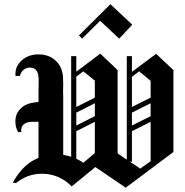

<svg xmlns="http://www.w3.org/2000/svg" viewBox="-20 -874 874 906"><path d="M367.5 -691.7 352.5 -706.7 500.8 -854.2 604.2 -757.5 542.5 -691.7 452.5 -775.8ZM65 -250.8Q52.5 -274.2 52.5 -300Q52.5 -330 66.7 -349.6Q80.8 -369.2 101.7 -379.2Q115.8 -385.8 131.2 -388.8Q146.7 -391.7 161.7 -393.3V-430.8L162.5 -500.8Q162.5 -502.5 161.2 -515.8Q160 -529.2 151.2 -542.1Q142.5 -555 120.8 -555Q102.5 -555 89.6 -542.9Q76.7 -530.8 74.2 -515.8H53.3Q49.2 -558.3 81.2 -587.9Q113.3 -617.5 161.7 -617.5Q201.7 -617.5 229.6 -598.3Q257.5 -579.2 269.2 -549.2Q275.8 -531.7 277.1 -514.6Q278.3 -497.5 278.3 -476.7Q278.3 -467.5 277.9 -457.9Q277.5 -448.3 277.5 -439.2L278.3 -425V-143.3Q297.5 -140 315.8 -134.2V-609.2H340V-535.8L453.3 -620.8L535 -543.3V-150L578.3 -120.8V-609.2H602.5V-535L716.7 -620L798.3 -543.3V-156.7L573.3 11.7L430 -85.8L318.3 5.8Q291.7 -22.5 255.4 -38.3Q219.2 -54.2 178.3 -54.2Q110 -54.2 56.7 -10.8H40.8Q53.3 -39.2 83.8 -74.2Q114.2 -109.2 161.7 -129.2V-299.2H129.2Q105.8 -299.2 91.2 -286.7Q76.7 -274.2 80.8 -250.8ZM373.3 -537.5 340 -512.5V-369.2L427.5 -413.3V-493.3ZM636.7 -537.5 602.5 -511.7V-369.2L690.8 -413.3V-492.5ZM602.5 -342.5V-281.7L690.8 -325.8V-386.7ZM340 -342.5V-281.7L427.5 -325.8V-386.7ZM602.5 -110.8H593.3L641.7 -78.3L690.8 -113.3V-299.2L602.5 -255ZM373.3 -105.8 427.5 -151.7V-299.2L340 -255V-125Q357.5 -116.7 373.3 -105.8Z"/></svg>

Font: Manufacturing Consent
Style: Regular
Weight: 400
Version: Version 3.000; ttfautohint (v1.8.4.7-5d5b)